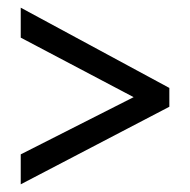

<svg xmlns="http://www.w3.org/2000/svg" viewBox="-20 -607 494 500"><path d="M34 -205 328 -354 34 -509V-587L421 -378V-329L34 -127Z"/></svg>

Font: Noto Sans Display Condensed
Style: Regular
Weight: 400
Width: 3
Designer: Monotype Design Team
Foundry: Monotype Imaging Inc.
Version: Version 2.003